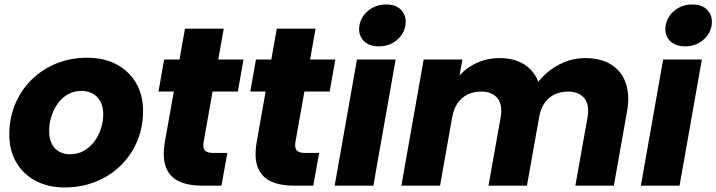

<svg xmlns="http://www.w3.org/2000/svg" viewBox="-20 -821 3168 849"><path d="M265.6 7.9Q192.9 7.9 137.8 -21.3Q82.7 -50.5 51.9 -103.1Q21.1 -155.6 21.1 -226.2Q21.1 -298.3 46.9 -360.1Q72.7 -421.9 119.2 -468.1Q165.8 -514.3 228.9 -540.1Q292.1 -565.8 366.2 -565.8Q439.3 -565.8 494.6 -536.6Q550 -507.3 581.3 -454.5Q612.6 -401.8 612.6 -330.7Q612.6 -257.6 586.3 -195.8Q560 -134 513 -88.3Q465.9 -42.5 402.6 -17.3Q339.2 7.9 265.6 7.9ZM290.2 -138.8Q323.1 -138.8 350 -153.8Q376.9 -168.9 396.2 -194.2Q415.5 -219.5 426 -251Q436.5 -282.5 436.5 -315.2Q436.5 -350.6 423.3 -373.6Q410.1 -396.6 388.6 -407.8Q367.1 -419.1 340.7 -419.1Q307.3 -419.1 280.6 -404.1Q253.9 -389 235.5 -363.4Q217.2 -337.9 207.2 -306.2Q197.2 -274.5 197.2 -241.2Q197.2 -207.4 209.4 -184.3Q221.6 -161.3 242.7 -150Q263.7 -138.8 290.2 -138.8Z M709.2 -194.2 797.9 -694.3H969.4L880.2 -192.1Q876.3 -167.4 885.9 -156Q895.6 -144.7 924.2 -144.7H985.2L959.2 0H872.4Q814.4 0 773.2 -18.4Q732 -36.9 714.5 -79.3Q697.1 -121.8 709.2 -194.2ZM1031.8 -416.3H680.8L705.8 -557.9H1056.8Z M1115.2 -194.2 1203.9 -694.3H1375.4L1286.2 -192.1Q1282.3 -167.4 1291.9 -156Q1301.6 -144.7 1330.2 -144.7H1391.2L1365.2 0H1278.4Q1220.4 0 1179.2 -18.4Q1138 -36.9 1120.5 -79.3Q1103.1 -121.8 1115.2 -194.2ZM1437.8 -416.3H1086.8L1111.8 -557.9H1462.8Z M1459.8 0 1558.4 -557.9H1729.5L1630.9 0ZM1655.3 -616.1Q1609.5 -616.1 1586.2 -642.6Q1562.8 -669.2 1569.4 -708.1Q1576 -747.5 1608.9 -774.4Q1641.9 -801.2 1687.7 -801.2Q1733 -801.2 1756.1 -774.4Q1779.1 -747.5 1772.5 -708.1Q1766 -669.2 1733.3 -642.6Q1700.6 -616.1 1655.3 -616.1Z M1754.8 0 1853.4 -557.9H2024.5L1925.9 0ZM2140 0 2194 -303.2Q2203.3 -358.1 2179.4 -387.1Q2155.5 -416.1 2107.3 -416.1Q2074.8 -416.1 2048 -403.3Q2021.1 -390.5 2003.7 -365.3Q1986.2 -340 1979.9 -303.2L1983.5 -447.3Q2001.4 -480.5 2031.8 -506.9Q2062.1 -533.2 2102.3 -548.7Q2142.4 -564.2 2188.4 -564.2Q2254 -564.2 2298.6 -535.9Q2343.3 -507.5 2362.4 -454.2Q2381.6 -400.9 2368.1 -326.1L2310.1 0ZM2524.2 0 2578.2 -303.2Q2587.5 -358.1 2563.6 -387.1Q2539.7 -416.1 2491.5 -416.1Q2459 -416.1 2432.1 -403.3Q2405.3 -390.5 2387.9 -365.3Q2370.4 -340 2364 -303.2L2339.5 -429.4Q2361.1 -466.2 2396.1 -497.1Q2431.1 -527.9 2475.1 -546.1Q2519.1 -564.2 2566.8 -564.2Q2636 -564.2 2682 -535.9Q2728 -507.5 2746.9 -454.2Q2765.8 -400.9 2752.3 -326.1L2694.3 0Z M2813.8 0 2912.4 -557.9H3083.5L2984.9 0ZM3009.3 -616.1Q2963.5 -616.1 2940.2 -642.6Q2916.8 -669.2 2923.4 -708.1Q2930 -747.5 2962.9 -774.4Q2995.9 -801.2 3041.7 -801.2Q3087 -801.2 3110.1 -774.4Q3133.1 -747.5 3126.5 -708.1Q3120 -669.2 3087.3 -642.6Q3054.6 -616.1 3009.3 -616.1Z"/></svg>

Font: Poppins Variable
Style: Italic
Weight: 100
Italic angle: -10°
Designer: Jonny Pinhorn
Foundry: Indian Type Foundry
Version: Version 6.000